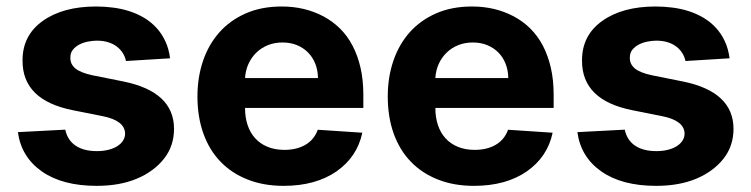

<svg xmlns="http://www.w3.org/2000/svg" viewBox="-20 -573 2359 603"><path d="M36.2 -158 185 -165.8Q192.1 -132.5 217.7 -115.4Q243.3 -98.4 284.1 -98.4Q304 -98.4 320.3 -102.5Q336.6 -106.5 348.4 -114Q360.1 -121.4 366.5 -131.6Q372.9 -141.7 372.9 -153.8Q371.8 -194.2 302.9 -208.1L208.5 -226.9Q50.1 -258.5 50.8 -382.8Q50.4 -461.6 114 -507.1Q177.6 -552.6 282 -552.6Q309.3 -552.6 336.1 -549Q362.9 -545.5 387.4 -537.5Q411.9 -529.5 433.2 -516.7Q454.5 -503.9 471.2 -485.8Q487.9 -467.7 499.1 -443.9Q510.3 -420.1 514.2 -389.9L375.7 -381.4Q372.9 -394.9 365.6 -406.4Q358.3 -418 346.9 -426.7Q335.6 -435.4 320 -440.3Q304.3 -445.3 284.4 -445.3Q272.4 -445.3 257.6 -442.6Q242.9 -440 230.1 -433.6Q217.3 -427.2 209 -416.9Q200.6 -406.6 201 -391.3Q200.6 -371.8 216.4 -358.3Q232.2 -344.8 270.2 -336.6L369 -316.8Q525.9 -284.4 526.6 -169Q526.6 -114.7 495.4 -74.9Q463.1 -34.1 409.4 -11.7Q355.8 10.7 283.7 10.7Q175.8 10.7 111.2 -34.8Q46.9 -79.9 36.2 -158Z M600.1 -270.2Q600.1 -329.9 617.5 -381.4Q634.9 -432.9 668.7 -471.1Q702.4 -509.2 751.8 -530.9Q801.1 -552.6 864.7 -552.6Q936.8 -552.6 995 -522Q1024.1 -506.7 1047.4 -483.8Q1070.7 -460.9 1087 -430Q1103.3 -399.1 1112.2 -360.6Q1121.1 -322.1 1121.1 -275.6V-234H749.6V-233.7Q749.6 -204.5 757.6 -180.4Q765.6 -156.2 781.4 -138.8Q797.2 -121.4 820.3 -111.9Q843.4 -102.3 873.2 -102.3Q911.9 -102.3 939.3 -118.3Q966.6 -134.2 978 -165.5L1117.9 -156.2Q1101.9 -80.3 1036.9 -34.8Q971.2 10.7 870.7 10.7Q807.9 10.7 757.8 -9.1Q707.7 -28.8 672.6 -65.2Q637.4 -101.6 618.8 -153.6Q600.1 -205.6 600.1 -270.2ZM749.6 -327.8H978.7Q978.3 -352.3 970.2 -372.9Q962 -393.5 947.4 -408.2Q932.9 -422.9 912.5 -431.3Q892 -439.6 867.2 -439.6Q842.7 -439.6 821.7 -431.3Q800.8 -422.9 785.3 -408Q769.9 -393.1 760.5 -372.7Q751.1 -352.3 749.6 -327.8Z M1197.8 -270.2Q1197.8 -329.9 1215.2 -381.4Q1232.6 -432.9 1266.3 -471.1Q1300.1 -509.2 1349.4 -530.9Q1398.8 -552.6 1462.4 -552.6Q1534.4 -552.6 1592.7 -522Q1621.8 -506.7 1645.1 -483.8Q1668.3 -460.9 1684.7 -430Q1701 -399.1 1709.9 -360.6Q1718.8 -322.1 1718.8 -275.6V-234H1347.3V-233.7Q1347.3 -204.5 1355.3 -180.4Q1363.3 -156.2 1379.1 -138.8Q1394.9 -121.4 1418 -111.9Q1441.1 -102.3 1470.9 -102.3Q1509.6 -102.3 1536.9 -118.3Q1564.3 -134.2 1575.6 -165.5L1715.6 -156.2Q1699.6 -80.3 1634.6 -34.8Q1568.9 10.7 1468.4 10.7Q1405.5 10.7 1355.5 -9.1Q1305.4 -28.8 1270.2 -65.2Q1235.1 -101.6 1216.4 -153.6Q1197.8 -205.6 1197.8 -270.2ZM1347.3 -327.8H1576.3Q1576 -352.3 1567.8 -372.9Q1559.7 -393.5 1545.1 -408.2Q1530.5 -422.9 1510.1 -431.3Q1489.7 -439.6 1464.8 -439.6Q1440.3 -439.6 1419.4 -431.3Q1398.4 -422.9 1383 -408Q1367.5 -393.1 1358.1 -372.7Q1348.7 -352.3 1347.3 -327.8Z M1793.3 -158 1942.1 -165.8Q1949.2 -132.5 1974.8 -115.4Q2000.4 -98.4 2041.2 -98.4Q2061.1 -98.4 2077.4 -102.5Q2093.8 -106.5 2105.5 -114Q2117.2 -121.4 2123.6 -131.6Q2130 -141.7 2130 -153.8Q2128.9 -194.2 2060 -208.1L1965.6 -226.9Q1807.2 -258.5 1807.9 -382.8Q1807.5 -461.6 1871.1 -507.1Q1934.7 -552.6 2039.1 -552.6Q2066.4 -552.6 2093.2 -549Q2120 -545.5 2144.5 -537.5Q2169 -529.5 2190.3 -516.7Q2211.6 -503.9 2228.3 -485.8Q2245 -467.7 2256.2 -443.9Q2267.4 -420.1 2271.3 -389.9L2132.8 -381.4Q2130 -394.9 2122.7 -406.4Q2115.4 -418 2104 -426.7Q2092.7 -435.4 2077.1 -440.3Q2061.4 -445.3 2041.5 -445.3Q2029.5 -445.3 2014.7 -442.6Q2000 -440 1987.2 -433.6Q1974.4 -427.2 1966.1 -416.9Q1957.7 -406.6 1958.1 -391.3Q1957.7 -371.8 1973.5 -358.3Q1989.3 -344.8 2027.3 -336.6L2126.1 -316.8Q2283 -284.4 2283.7 -169Q2283.7 -114.7 2252.5 -74.9Q2220.2 -34.1 2166.5 -11.7Q2112.9 10.7 2040.8 10.7Q1932.9 10.7 1868.3 -34.8Q1804 -79.9 1793.3 -158Z"/></svg>

Font: Inter P
Style: Bold
Weight: 700
Designer: Rasmus Andersson
Foundry: rsms
Version: Version 3.018;git-588b23468